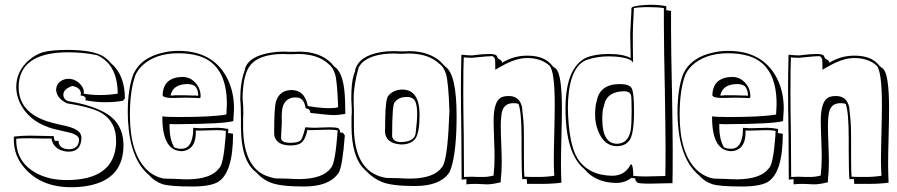

<svg xmlns="http://www.w3.org/2000/svg" viewBox="-20 -738 3756 804"><path d="M503 -326 495 -316Q460 -310 418 -310Q382 -310 338 -318Q338 -320 338 -322Q339 -325 339 -326Q338 -336 318 -338Q318 -340 318 -342Q319 -345 319 -346Q318 -371 283 -378Q246 -366 245 -341Q246 -322 265 -314L263 -315Q415 -290 465 -229Q497 -189 497 -130Q497 13 348 40Q316 46 279 46Q154 46 85 -32Q38 -84 38 -152V-166Q69 -170 106 -170Q124 -170 158 -169Q190 -168 205 -168Q205 -159 210 -148H225Q226 -114 270 -113Q310 -115 311 -153Q311 -174 266 -184Q197 -199 186 -204Q182 -205 180 -206H181Q98 -235 63 -308Q48 -341 48 -373Q48 -440 102 -487Q128 -509 159 -519Q194 -529 263 -529Q370 -529 414 -501Q431 -490 443 -475Q503 -425 503 -326ZM473 -346Q472 -469 386 -507Q331 -519 263 -519Q59 -518 58 -373Q58 -297 123 -255Q142 -243 164 -235Q184 -226 258 -210Q311 -197 319 -173Q321 -167 321 -160Q319 -104 270 -103Q225 -103 204 -134Q197 -146 196 -158Q184 -158 156 -158Q122 -159 105 -159Q59 -159 48 -157V-152Q48 -56 136 -11Q188 16 259 16Q456 16 466 -135Q466 -143 466 -150Q466 -238 389 -273Q346 -292 262 -305Q219 -324 215 -360Q215 -389 241 -402Q253 -408 266 -408Q298 -408 320 -381Q331 -367 331 -354Q331 -348 330 -346Q362 -340 398 -340Q438 -340 473 -346Z M690 -219V-202Q691 -154 708 -124V-122Q721 -115 740 -115Q775 -115 785 -160Q789 -175 789 -193V-203Q811 -201 822 -201Q834 -201 856 -202Q880 -203 891 -203Q909 -203 936 -198Q936 -197 936 -193Q935 -185 935 -181L956 -178Q956 -15 893 24Q860 43 785 43Q691 43 660 33Q626 21 605 -4Q525 -70 516 -233Q515 -251 515 -267Q515 -365 538 -426Q570 -499 669 -519Q697 -525 727 -525Q869 -525 929 -415Q960 -357 960 -282Q960 -274 957 -231Q916 -219 724 -218Q717 -218 712 -218Q697 -218 690 -219ZM660 -233V-251Q673 -248 729 -248Q867 -248 925 -258Q927 -259 928 -259Q930 -289 930 -302Q930 -466 815 -503Q776 -515 727 -515Q631 -515 575 -463Q556 -444 547 -423Q524 -360 524 -257Q524 -97 594 -28Q626 3 668 10Q682 10 712 11Q747 13 765 13Q865 12 898 -34Q916 -49 925 -170Q925 -173 925 -177Q926 -186 926 -190Q911 -193 887 -193Q874 -193 848 -192Q824 -191 815 -191Q803 -191 800 -192V-184Q800 -119 755 -107Q747 -105 740 -105Q664 -107 660 -233ZM781 -406Q817 -382 820 -341V-330Q818 -327 813 -327Q810 -327 802 -328Q778 -329 757 -329Q739 -329 713 -328Q698 -328 692 -328Q662 -330 661 -339Q663 -415 746 -416Q766 -415 781 -406ZM797 -377 796 -378Q782 -386 766 -386Q711 -386 697 -348Q695 -343 694 -338Q697 -338 703 -338Q709 -339 713 -339H757Q769 -339 787 -338Q797 -338 800 -338L810 -337V-341Q809 -364 797 -377Z M1416 -182 1424 -171Q1414 -40 1398 -14Q1395 -11 1394 -9Q1355 43 1253 43Q1155 43 1114 27Q1083 15 1061 -8L1052 -17Q989 -65 989 -207V-238Q989 -297 986 -322Q986 -393 1005 -444Q1006 -447 1006 -448L1005 -447Q1019 -503 1117 -518Q1142 -522 1169 -522Q1178 -521 1206 -521Q1209 -521 1216 -521Q1226 -522 1230 -522Q1320 -522 1368 -473Q1374 -466 1379 -460Q1380 -459 1383 -457Q1422 -429 1425 -314Q1426 -292 1426 -261Q1394 -256 1379 -256Q1359 -256 1280 -265Q1277 -279 1272 -281Q1267 -283 1260 -285Q1254 -323 1230 -329Q1223 -330 1217 -330Q1211 -330 1199 -328H1200Q1160 -317 1160 -257Q1159 -250 1160 -237Q1160 -226 1160 -222Q1160 -213 1158 -187Q1157 -165 1157 -159Q1158 -140 1197 -140Q1224 -140 1238 -149H1237Q1246 -153 1258 -203Q1259 -204 1259 -205Q1283 -203 1298 -203Q1308 -203 1328 -204Q1349 -205 1359 -205Q1383 -205 1396 -202L1404 -191Q1404 -190 1404 -188Q1403 -185 1403 -184Q1405 -184 1409 -183Q1414 -182 1416 -182ZM1394 -192Q1380 -195 1356 -195Q1343 -195 1315 -194Q1291 -193 1282 -193Q1270 -193 1267 -194Q1258 -147 1235 -136Q1220 -129 1197 -129Q1142 -129 1130 -165Q1128 -173 1128 -181Q1128 -288 1136 -314Q1151 -360 1200 -361Q1253 -361 1267 -302Q1268 -298 1269 -294Q1321 -285 1359 -285Q1383 -285 1396 -289Q1392 -400 1383 -428Q1374 -456 1357 -469Q1312 -512 1226 -512Q1219 -512 1206 -511Q1194 -511 1188 -511Q1175 -511 1168 -512Q1057 -512 1022 -456Q996 -413 996 -323Q999 -296 999 -266Q999 -256 998 -238Q998 -218 998 -209Q998 -51 1083 -7Q1106 4 1134 9Q1149 9 1181 10Q1216 12 1234 12Q1333 11 1366 -35Q1384 -53 1394 -191Z M1472 -458 1473 -460Q1498 -513 1601 -523Q1617 -524 1633 -524Q1642 -523 1670 -523Q1673 -523 1680 -523Q1690 -524 1694 -524Q1779 -523 1828 -477H1827L1847 -457L1846 -458Q1892 -426 1892 -252Q1892 -109 1870 -37Q1864 -18 1858 -11Q1819 41 1717 41Q1621 41 1579 24Q1543 9 1514 -21L1505 -30Q1452 -82 1452 -211V-247Q1452 -253 1453 -265Q1453 -276 1453 -281Q1453 -289 1452 -305Q1451 -318 1451 -324Q1451 -391 1461 -423Q1464 -433 1468 -442H1467Q1467 -445 1468.5 -450Q1470 -455 1472 -458L1473 -462V-461Q1473 -460 1472 -458ZM1482 -456Q1461 -383 1461 -325Q1461 -319 1461 -306Q1462 -290 1462 -283V-209Q1462 -34 1572 1Q1585 5 1598 7Q1613 7 1645 8Q1680 10 1698 10Q1797 9 1830 -37Q1854 -61 1861 -254Q1862 -267 1862 -272Q1858 -396 1847 -430Q1837 -459 1821 -470Q1775 -514 1690 -514Q1683 -514 1670 -513Q1658 -513 1652 -513Q1639 -513 1632 -514Q1536 -514 1495 -474Q1487 -465 1482 -456ZM1607 -338Q1628 -363 1667 -363Q1736 -361 1737 -259Q1737 -181 1719 -157Q1700 -133 1660 -133Q1594 -137 1592 -188Q1593 -201 1593 -234Q1594 -327 1607 -338ZM1635 -312 1633 -310Q1622 -303 1622 -167Q1627 -143 1660 -143Q1720 -145 1721 -185Q1727 -235 1727 -258Q1727 -310 1712 -323Q1701 -332 1685 -332Q1678 -332 1663 -330H1664Q1645 -325 1635 -312Z M2062 -500Q2062 -494 2074 -488Q2080 -484 2082 -480V-475Q2131 -505 2188 -505Q2258 -505 2290 -466Q2293 -463 2295 -460L2307 -451Q2333 -430 2333 -283Q2333 -245 2331 -166Q2329 -90 2329 -55Q2329 -15 2331 27Q2294 32 2247 32H2228H2187Q2186 24 2186 12H2167Q2164 -20 2164 -109V-159Q2164 -272 2151 -303Q2144 -306 2130 -306Q2093 -306 2083 -273Q2077 -251 2077 -209Q2077 -183 2079 -134Q2081 -85 2081 -61Q2081 -18 2077 14V25Q2042 34 2019 34Q2012 34 1997 33Q1981 32 1973 32Q1947 32 1933 34V12Q1929 13 1922.5 13.5Q1916 14 1913 14Q1913 -50 1912 -175Q1910 -302 1910 -366Q1910 -420 1912 -509Q1937 -506 1957 -506Q1962 -506 1974 -508Q2003 -512 2034 -512Q2060 -511 2062 -500ZM2054 -446Q2054 -485 2053 -489Q2049 -502 2040 -503Q2025 -503 1966 -497Q1961 -496 1957 -496Q1932 -496 1922 -498Q1920 -462 1920 -346Q1920 -286 1922 -169Q1923 -55 1923 3Q1936 2 1955 2Q1966 2 1983 3Q1996 3 2003 3Q2025 3 2047 -3V-7Q2051 -41 2051 -81Q2051 -106 2049 -157Q2047 -208 2047 -233Q2047 -318 2083 -332Q2095 -336 2110 -336Q2156 -336 2166 -289Q2167 -284 2172 -230Q2174 -212 2174 -147V-73Q2174 -12 2176 2Q2188 2 2208 3Q2225 3 2234 3Q2270 3 2301 -2Q2299 -40 2299 -65Q2299 -101 2301 -178Q2303 -260 2303 -298Q2303 -443 2280 -464Q2245 -495 2187 -495Q2139 -495 2077 -459Q2074 -458 2068 -454Q2058 -448 2054 -446Z M2624 -692V-703Q2624 -713 2679 -717Q2691 -718 2702 -718Q2742 -718 2770 -712V-695Q2774 -694 2780 -694Q2787 -692 2790 -692V-618Q2790 -529 2794 -353Q2797 -184 2797 -102Q2797 -10 2796 29Q2780 29 2749 30Q2717 31 2702 31Q2657 31 2650 27Q2641 21 2640 11V9Q2637 9 2633 8Q2629 8 2627 8L2625 6Q2598 28 2560 28Q2474 27 2427 -30Q2348 -94 2348 -285Q2348 -421 2405 -476Q2420 -490 2436 -497Q2473 -512 2529 -512Q2589 -512 2621 -495Q2621 -516 2620 -547Q2619 -584 2619 -597Q2619 -608 2624 -692ZM2634 -703V-692Q2630 -620 2630 -597V-551Q2630 -505 2631 -475Q2624 -495 2557 -501Q2542 -502 2528 -502Q2482 -502 2439 -488Q2368 -463 2359 -320Q2358 -303 2358 -285Q2361 -136 2398 -75Q2444 -3 2545 -2Q2596 -3 2619 -46Q2621 -49 2623 -50Q2630 -50 2632 -9L2631 -2Q2654 1 2682 1Q2696 1 2726 0Q2754 -1 2766 -1Q2767 -37 2767 -110Q2767 -192 2764 -362Q2760 -545 2760 -638V-704Q2738 -708 2702 -708Q2696 -708 2690.5 -708Q2685 -708 2679.5 -708Q2674 -708 2669 -707.5Q2664 -707 2659.5 -707Q2655 -707 2651 -706.5Q2647 -706 2644 -705.5Q2641 -705 2638.5 -704.5Q2636 -704 2635 -704ZM2479 -315Q2491 -385 2574 -386Q2615 -386 2625 -369Q2635 -350 2635 -271Q2635 -176 2615 -149Q2597 -126 2563 -126Q2510 -126 2485 -189Q2472 -221 2472 -257Q2472 -296 2479 -315ZM2509 -294 2508 -292Q2502 -277 2502 -237Q2503 -137 2563 -136Q2610 -136 2621 -192Q2625 -218 2625 -271Q2625 -333 2622 -341Q2615 -356 2594 -356Q2519 -355 2509 -294Z M2992 -219V-202Q2993 -154 3010 -124V-122Q3023 -115 3042 -115Q3077 -115 3087 -160Q3091 -175 3091 -193V-203Q3113 -201 3124 -201Q3136 -201 3158 -202Q3182 -203 3193 -203Q3211 -203 3238 -198Q3238 -197 3238 -193Q3237 -185 3237 -181L3258 -178Q3258 -15 3195 24Q3162 43 3087 43Q2993 43 2962 33Q2928 21 2907 -4Q2827 -70 2818 -233Q2817 -251 2817 -267Q2817 -365 2840 -426Q2872 -499 2971 -519Q2999 -525 3029 -525Q3171 -525 3231 -415Q3262 -357 3262 -282Q3262 -274 3259 -231Q3218 -219 3026 -218Q3019 -218 3014 -218Q2999 -218 2992 -219ZM2962 -233V-251Q2975 -248 3031 -248Q3169 -248 3227 -258Q3229 -259 3230 -259Q3232 -289 3232 -302Q3232 -466 3117 -503Q3078 -515 3029 -515Q2933 -515 2877 -463Q2858 -444 2849 -423Q2826 -360 2826 -257Q2826 -97 2896 -28Q2928 3 2970 10Q2984 10 3014 11Q3049 13 3067 13Q3167 12 3200 -34Q3218 -49 3227 -170Q3227 -173 3227 -177Q3228 -186 3228 -190Q3213 -193 3189 -193Q3176 -193 3150 -192Q3126 -191 3117 -191Q3105 -191 3102 -192V-184Q3102 -119 3057 -107Q3049 -105 3042 -105Q2966 -107 2962 -233ZM3083 -406Q3119 -382 3122 -341V-330Q3120 -327 3115 -327Q3112 -327 3104 -328Q3080 -329 3059 -329Q3041 -329 3015 -328Q3000 -328 2994 -328Q2964 -330 2963 -339Q2965 -415 3048 -416Q3068 -415 3083 -406ZM3099 -377 3098 -378Q3084 -386 3068 -386Q3013 -386 2999 -348Q2997 -343 2996 -338Q2999 -338 3005 -338Q3011 -339 3015 -339H3059Q3071 -339 3089 -338Q3099 -338 3102 -338L3112 -337V-341Q3111 -364 3099 -377Z M3432 -500Q3432 -494 3444 -488Q3450 -484 3452 -480V-475Q3501 -505 3558 -505Q3628 -505 3660 -466Q3663 -463 3665 -460L3677 -451Q3703 -430 3703 -283Q3703 -245 3701 -166Q3699 -90 3699 -55Q3699 -15 3701 27Q3664 32 3617 32H3598H3557Q3556 24 3556 12H3537Q3534 -20 3534 -109V-159Q3534 -272 3521 -303Q3514 -306 3500 -306Q3463 -306 3453 -273Q3447 -251 3447 -209Q3447 -183 3449 -134Q3451 -85 3451 -61Q3451 -18 3447 14V25Q3412 34 3389 34Q3382 34 3367 33Q3351 32 3343 32Q3317 32 3303 34V12Q3299 13 3292.5 13.5Q3286 14 3283 14Q3283 -50 3282 -175Q3280 -302 3280 -366Q3280 -420 3282 -509Q3307 -506 3327 -506Q3332 -506 3344 -508Q3373 -512 3404 -512Q3430 -511 3432 -500ZM3424 -446Q3424 -485 3423 -489Q3419 -502 3410 -503Q3395 -503 3336 -497Q3331 -496 3327 -496Q3302 -496 3292 -498Q3290 -462 3290 -346Q3290 -286 3292 -169Q3293 -55 3293 3Q3306 2 3325 2Q3336 2 3353 3Q3366 3 3373 3Q3395 3 3417 -3V-7Q3421 -41 3421 -81Q3421 -106 3419 -157Q3417 -208 3417 -233Q3417 -318 3453 -332Q3465 -336 3480 -336Q3526 -336 3536 -289Q3537 -284 3542 -230Q3544 -212 3544 -147V-73Q3544 -12 3546 2Q3558 2 3578 3Q3595 3 3604 3Q3640 3 3671 -2Q3669 -40 3669 -65Q3669 -101 3671 -178Q3673 -260 3673 -298Q3673 -443 3650 -464Q3615 -495 3557 -495Q3509 -495 3447 -459Q3444 -458 3438 -454Q3428 -448 3424 -446Z"/></svg>

Font: Londrina Shadow
Style: Regular
Weight: 400
Designer: Marcelo Magalhaes
Foundry: Marcelo Magalhães
Version: Version 1.001 2011